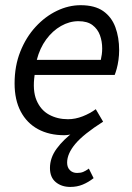

<svg xmlns="http://www.w3.org/2000/svg" viewBox="-20 -519 520 754"><path d="M256 215.1Q221.7 215.1 198.9 196.2Q176.2 177.4 176.2 140.9Q176.2 100.5 202.6 64.7Q229 28.8 271.6 -2.8L276.3 5.1Q265.8 7.8 253.3 9.9Q240.9 12 232.6 12Q173.3 12 129.4 -11.7Q85.5 -35.5 61.4 -81.1Q37.3 -126.7 37.3 -191.4Q37.3 -260 59.8 -316.5Q82.3 -373 120 -413.8Q157.6 -454.6 203.6 -476.6Q249.5 -498.6 296.7 -498.6Q352 -498.6 385.1 -475.6Q418.1 -452.5 433 -412.4Q447.9 -372.2 447.9 -322Q447.9 -302.3 445.2 -283.2Q442.5 -264.1 438.3 -248.9Q434 -233.6 430.4 -224.8H116Q107.2 -163.8 123.4 -125.3Q139.7 -86.8 172.6 -68.8Q205.4 -50.8 246.9 -50.8Q275.6 -50.8 304.8 -62.2Q334 -73.7 356.1 -90.2L384.9 -41.2Q307.7 7.9 275.6 46.3Q243.6 84.7 243.6 119.6Q243.6 138.5 254.6 149.4Q265.5 160.2 282.7 160.2Q296.5 160.2 306.5 156.2Q316.6 152.1 328.9 143.1L347.6 180.6Q327.2 196.6 305 205.8Q282.7 215.1 256 215.1ZM124.5 -283.9H375.9Q378.3 -294.7 379.8 -305.5Q381.3 -316.3 381.3 -328.6Q381.3 -356.5 372.5 -380.7Q363.6 -405 343.3 -420.4Q323 -435.8 288 -435.8Q252.8 -435.8 219.7 -417Q186.6 -398.3 161.4 -364.1Q136.3 -329.9 124.5 -283.9Z"/></svg>

Font: Source Sans Variable
Style: Italic
Weight: 200
Italic angle: -11°
Designer: Paul D. Hunt
Foundry: Adobe Systems Incorporated
Version: Version 3.006;hotconv 1.0.111;makeotfexe 2.5.65597